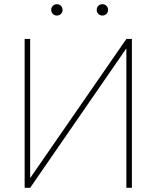

<svg xmlns="http://www.w3.org/2000/svg" viewBox="-20 -897 748 917"><path d="M124 -46.4C124 -46.4 124 -710.9 124 -710.9C124 -710.9 97.7 -710.9 97.7 -710.9C97.7 -710.9 97.7 0 97.7 0C97.7 0 124 0 124 0C124 0 583.5 -666 583.5 -666C583.5 -666 583.5 0 583.5 0C583.5 0 609.9 0 609.9 0C609.9 0 609.9 -710.9 609.9 -710.9C609.9 -710.9 583.5 -710.9 583.5 -710.9C583.5 -710.9 124 -46.4 124 -46.4ZM224.6 -849.6C224.6 -842.3 227.1 -835.9 232.4 -830.6C237.8 -825.2 244.1 -822.8 251.5 -822.8C258.8 -822.8 265.6 -825.2 271 -830.6C276.4 -835.9 278.8 -842.3 278.8 -849.6C278.8 -856.9 276.4 -863.8 271 -869.1C265.6 -874.5 258.8 -877 251.5 -877C244.1 -877 237.8 -874.5 232.4 -869.1C227.1 -863.8 224.6 -856.9 224.6 -849.6C224.6 -849.6 224.6 -849.6 224.6 -849.6ZM441.9 -849.6C441.9 -842.3 444.3 -835.9 449.7 -830.6C455.1 -825.2 461.4 -822.8 468.8 -822.8C476.1 -822.8 482.9 -825.2 488.3 -830.6C493.7 -835.9 496.1 -842.3 496.1 -849.6C496.1 -856.9 493.7 -863.8 488.3 -869.1C482.9 -874.5 476.1 -877 468.8 -877C461.4 -877 455.1 -874.5 449.7 -869.1C444.3 -863.8 441.9 -856.9 441.9 -849.6C441.9 -849.6 441.9 -849.6 441.9 -849.6Z"/></svg>

Font: WOX
Style: Regular
Weight: 500
Designer: Google
Foundry: ""
Version: ""